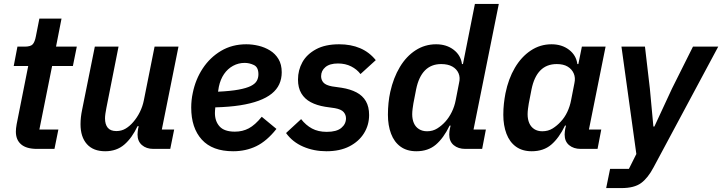

<svg xmlns="http://www.w3.org/2000/svg" viewBox="-20 -760 3686 980"><path d="M258 0H169Q115 0 88 -23Q61 -46 61 -88Q61 -95 62 -105.5Q63 -116 65 -126L124 -423H50L69 -522H106Q137 -522 147.5 -534.5Q158 -547 163 -574L181 -665H294L266 -522H372L352 -423H246L181 -99H278Z M464 -522H585L523 -209Q520 -194 518 -180Q516 -166 516 -156Q516 -125 530 -108Q544 -91 574 -91Q600 -91 621 -103.5Q642 -116 660 -137Q680 -160 694 -188.5Q708 -217 714 -247L769 -522H891L806 -99H869L849 0H763Q727 0 704.5 -19.5Q682 -39 682 -73Q682 -80 683 -88.5Q684 -97 685 -103L688 -116H682Q654 -56 614.5 -22Q575 12 517 12Q456 12 423.5 -24.5Q391 -61 391 -126Q391 -144 393 -162Q395 -180 399 -199Z M1170 12Q1064 12 1010 -47.5Q956 -107 956 -211Q956 -230 958 -249Q960 -268 964 -286Q978 -355 1015 -411Q1052 -467 1108.5 -500.5Q1165 -534 1237 -534Q1268 -534 1299.5 -526.5Q1331 -519 1358 -502.5Q1385 -486 1401.5 -458.5Q1418 -431 1418 -391Q1418 -358 1405.5 -330.5Q1393 -303 1367 -282Q1341 -261 1300.5 -246Q1260 -231 1205.5 -222.5Q1151 -214 1079 -212Q1078 -203 1077.5 -195.5Q1077 -188 1077 -183Q1077 -141 1101 -114.5Q1125 -88 1179 -88Q1218 -88 1250 -105Q1282 -122 1316 -164L1391 -102Q1342 -40 1288.5 -14Q1235 12 1170 12ZM1229 -439Q1197 -439 1169.5 -424Q1142 -409 1123.5 -382Q1105 -355 1097 -317L1093 -292Q1157 -295 1197.5 -302.5Q1238 -310 1260 -321Q1282 -332 1290.5 -347Q1299 -362 1299 -381Q1299 -417 1276 -428Q1253 -439 1229 -439Z M1646 12Q1582 12 1527.5 -11.5Q1473 -35 1440 -81L1517 -152Q1541 -121 1572.5 -104Q1604 -87 1648 -87Q1698 -87 1722 -107Q1746 -127 1746 -156Q1746 -174 1734 -188Q1722 -202 1689 -208L1640 -215Q1597 -222 1566 -238.5Q1535 -255 1518 -283.5Q1501 -312 1501 -354Q1501 -402 1523.5 -442.5Q1546 -483 1593 -508.5Q1640 -534 1711 -534Q1771 -534 1818 -514Q1865 -494 1898 -453L1820 -382Q1802 -406 1772.5 -421Q1743 -436 1705 -436Q1663 -436 1641 -417.5Q1619 -399 1619 -371Q1619 -352 1631 -338.5Q1643 -325 1675 -319L1724 -312Q1768 -305 1799.5 -288.5Q1831 -272 1847.5 -243.5Q1864 -215 1864 -173Q1864 -122 1838 -80Q1812 -38 1763.5 -13Q1715 12 1646 12Z M2441 0H2355Q2319 0 2296 -19Q2273 -38 2273 -73Q2273 -80 2274 -88.5Q2275 -97 2276 -102L2280 -119H2275Q2244 -55 2204.5 -21.5Q2165 12 2105 12Q2057 12 2024.5 -11.5Q1992 -35 1976 -77.5Q1960 -120 1960 -174Q1960 -205 1963 -234.5Q1966 -264 1972 -291Q1988 -363 2021 -418Q2054 -473 2101.5 -503.5Q2149 -534 2206 -534Q2259 -534 2295.5 -506Q2332 -478 2338 -433H2343L2404 -740H2526L2397 -99H2460ZM2160 -90Q2189 -90 2212 -104.5Q2235 -119 2253 -139Q2272 -160 2286 -188.5Q2300 -217 2306 -249L2323 -336Q2330 -364 2320.5 -386Q2311 -408 2288.5 -420.5Q2266 -433 2232 -433Q2181 -433 2149 -400.5Q2117 -368 2104 -304L2090 -232Q2088 -221 2086 -205Q2084 -189 2084 -177Q2084 -151 2092.5 -131.5Q2101 -112 2118.5 -101Q2136 -90 2160 -90Z M3030 0H2944Q2908 0 2885 -19Q2862 -38 2862 -73Q2862 -80 2863 -88.5Q2864 -97 2865 -102L2869 -119H2864Q2833 -55 2793.5 -21.5Q2754 12 2694 12Q2646 12 2613.5 -11.5Q2581 -35 2565 -77.5Q2549 -120 2549 -174Q2549 -204 2552 -231Q2555 -258 2560 -284Q2575 -358 2608 -414Q2641 -470 2689 -502Q2737 -534 2795 -534Q2848 -534 2884.5 -506Q2921 -478 2927 -433H2932L2950 -522H3071L2986 -99H3049ZM2748 -90Q2778 -90 2801 -104.5Q2824 -119 2842 -139Q2862 -160 2875.5 -188.5Q2889 -217 2895 -249L2912 -336Q2918 -363 2908.5 -385Q2899 -407 2877.5 -420Q2856 -433 2822 -433Q2770 -433 2738 -400.5Q2706 -368 2693 -304L2679 -232Q2677 -221 2675 -205Q2673 -189 2673 -177Q2673 -151 2681.5 -131.5Q2690 -112 2707 -101Q2724 -90 2748 -90Z M3410 -308 3517 -522H3646L3316 94Q3287 149 3252 174.5Q3217 200 3152 200H3074L3094 102H3190L3228 26L3152 -522H3272L3297 -308L3315 -114H3320Z"/></svg>

Font: IBM Plex Sans SemiBold
Style: Italic
Weight: 600
Italic angle: -11.31°
Designer: Mike Abbink, Paul van der Laan, Pieter van Rosmalen
Foundry: Bold Monday
Version: Version 3.201